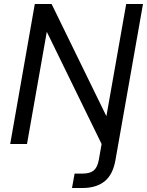

<svg xmlns="http://www.w3.org/2000/svg" viewBox="-20 -720 735 960"><path d="M31 0 154 -700H238L512 -139L611 -700H695L557 82Q544 154 502.5 187Q461 220 392 220H340L353 148H392Q430 148 448.5 132.5Q467 117 474 80L488 0L214 -561L115 0Z"/></svg>

Font: DM Sans Italic
Style: Regular
Weight: 400
Italic angle: -10°
Designer: Colophon Foundry, Jonny Pinhorn
Foundry: Colophon Foundry
Version: Version 4.004; ttfautohint (v1.8.4.7-5d5b)